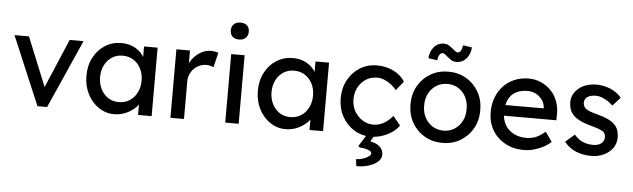

<svg xmlns="http://www.w3.org/2000/svg" viewBox="-57 -996 4834 1466"><g transform="rotate(5 2360.0 -263.5)"><path d="M244 0 22 -525H133L293 -132L274 -123L445 -525H551L318 0Z M832 10Q767 10 713.5 -26Q660 -62 628 -124Q596 -186 596 -264Q596 -343 628.5 -404.5Q661 -466 716.5 -501Q772 -536 841 -536Q882 -536 916 -524Q950 -512 975.5 -490.5Q1001 -469 1017.5 -441Q1034 -413 1038 -381L1015 -389V-525H1119V0H1015V-125L1039 -132Q1033 -105 1014.5 -79.5Q996 -54 967.5 -34Q939 -14 904.5 -2Q870 10 832 10ZM859 -85Q906 -85 942 -108Q978 -131 998.5 -171.5Q1019 -212 1019 -264Q1019 -315 998.5 -355Q978 -395 942 -418Q906 -441 859 -441Q813 -441 777.5 -418Q742 -395 721.5 -355Q701 -315 701 -264Q701 -212 721.5 -171.5Q742 -131 777.5 -108Q813 -85 859 -85Z M1263 0V-525H1367V-360L1357 -400Q1368 -438 1394.5 -469Q1421 -500 1455.5 -518Q1490 -536 1527 -536Q1544 -536 1559.5 -533Q1575 -530 1584 -526L1557 -414Q1545 -419 1530.5 -422.5Q1516 -426 1502 -426Q1475 -426 1450.5 -415.5Q1426 -405 1407.5 -386.5Q1389 -368 1378 -343.5Q1367 -319 1367 -290V0Z M1683 0V-525H1786V0ZM1733 -641Q1700 -641 1682 -658Q1664 -675 1664 -706Q1664 -735 1682.5 -753Q1701 -771 1733 -771Q1766 -771 1784 -754Q1802 -737 1802 -706Q1802 -677 1783.5 -659Q1765 -641 1733 -641Z M2146 10Q2081 10 2027.5 -26Q1974 -62 1942 -124Q1910 -186 1910 -264Q1910 -343 1942.5 -404.5Q1975 -466 2030.5 -501Q2086 -536 2155 -536Q2196 -536 2230 -524Q2264 -512 2289.5 -490.5Q2315 -469 2331.5 -441Q2348 -413 2352 -381L2329 -389V-525H2433V0H2329V-125L2353 -132Q2347 -105 2328.5 -79.5Q2310 -54 2281.5 -34Q2253 -14 2218.5 -2Q2184 10 2146 10ZM2173 -85Q2220 -85 2256 -108Q2292 -131 2312.5 -171.5Q2333 -212 2333 -264Q2333 -315 2312.5 -355Q2292 -395 2256 -418Q2220 -441 2173 -441Q2127 -441 2091.5 -418Q2056 -395 2035.5 -355Q2015 -315 2015 -264Q2015 -212 2035.5 -171.5Q2056 -131 2091.5 -108Q2127 -85 2173 -85Z M2800 10Q2727 10 2669.5 -26Q2612 -62 2578.5 -124Q2545 -186 2545 -263Q2545 -340 2578.5 -402Q2612 -464 2669.5 -500Q2727 -536 2800 -536Q2870 -536 2927.5 -507.5Q2985 -479 3015 -430L2958 -360Q2942 -383 2917 -402Q2892 -421 2864 -432Q2836 -443 2810 -443Q2762 -443 2724.5 -419.5Q2687 -396 2665 -355Q2643 -314 2643 -263Q2643 -212 2666 -171.5Q2689 -131 2727 -107Q2765 -83 2811 -83Q2838 -83 2863.5 -92Q2889 -101 2913 -119Q2937 -137 2958 -163L3015 -93Q2983 -48 2923.5 -19Q2864 10 2800 10ZM2709 244 2702 191Q2726 191 2752 183Q2778 175 2796 162.5Q2814 150 2814 138Q2814 124 2797 116Q2780 108 2759 104Q2738 100 2724 100L2711 90L2783 -24H2842L2799 46Q2849 56 2874 80Q2899 104 2899 139Q2899 165 2881.5 185Q2864 205 2836 218.5Q2808 232 2774.5 238.5Q2741 245 2709 244Z M3348 10Q3271 10 3210.5 -25.5Q3150 -61 3115 -122.5Q3080 -184 3080 -263Q3080 -342 3115 -403.5Q3150 -465 3210.5 -500.5Q3271 -536 3348 -536Q3424 -536 3484.5 -500.5Q3545 -465 3580 -403.5Q3615 -342 3615 -263Q3615 -184 3580 -122.5Q3545 -61 3484.5 -25.5Q3424 10 3348 10ZM3348 -84Q3395 -84 3432 -107.5Q3469 -131 3490 -171.5Q3511 -212 3510 -263Q3511 -315 3490 -355.5Q3469 -396 3432 -419Q3395 -442 3348 -442Q3301 -442 3263.5 -418.5Q3226 -395 3205 -354.5Q3184 -314 3185 -263Q3184 -212 3205 -171.5Q3226 -131 3263.5 -107.5Q3301 -84 3348 -84ZM3399 -615Q3379 -615 3365.5 -623Q3352 -631 3337 -643Q3318 -660 3308.5 -666.5Q3299 -673 3291 -673Q3278 -673 3268 -658.5Q3258 -644 3254 -615L3186 -625Q3188 -674 3217.5 -710Q3247 -746 3296 -746Q3316 -746 3329.5 -738Q3343 -730 3358 -718Q3378 -702 3387 -695Q3396 -688 3404 -688Q3418 -688 3427.5 -703Q3437 -718 3441 -746L3509 -736Q3508 -704 3494 -676Q3480 -648 3456 -631.5Q3432 -615 3399 -615Z M3972 10Q3891 10 3828.5 -24.5Q3766 -59 3730.5 -119Q3695 -179 3695 -257Q3695 -319 3715 -370Q3735 -421 3770.5 -458.5Q3806 -496 3855.5 -516.5Q3905 -537 3963 -537Q4014 -537 4058 -517.5Q4102 -498 4134.5 -464Q4167 -430 4184.5 -383.5Q4202 -337 4201 -282L4200 -238H3771L3748 -320H4111L4096 -303V-327Q4093 -360 4074 -386Q4055 -412 4026 -427Q3997 -442 3963 -442Q3909 -442 3872 -421.5Q3835 -401 3816 -361.5Q3797 -322 3797 -264Q3797 -209 3820 -168.5Q3843 -128 3885 -106Q3927 -84 3982 -84Q4021 -84 4054.5 -97Q4088 -110 4127 -144L4179 -71Q4155 -47 4120.5 -29Q4086 -11 4047.5 -0.5Q4009 10 3972 10Z M4488 10Q4422 10 4369 -13Q4316 -36 4281 -81L4351 -141Q4381 -106 4416.5 -90.5Q4452 -75 4497 -75Q4515 -75 4530.5 -79.5Q4546 -84 4557.5 -93Q4569 -102 4575 -114.5Q4581 -127 4581 -142Q4581 -168 4562 -184Q4552 -191 4530.5 -199.5Q4509 -208 4475 -217Q4417 -232 4380 -251Q4343 -270 4323 -294Q4308 -313 4301 -335.5Q4294 -358 4294 -385Q4294 -418 4308.5 -445.5Q4323 -473 4348.5 -493.5Q4374 -514 4408.5 -525Q4443 -536 4482 -536Q4519 -536 4555.5 -526Q4592 -516 4623 -497Q4654 -478 4675 -452L4616 -387Q4597 -406 4574.5 -420.5Q4552 -435 4529 -443Q4506 -451 4487 -451Q4466 -451 4449 -447Q4432 -443 4420.5 -435Q4409 -427 4403 -415Q4397 -403 4397 -388Q4398 -375 4403.5 -363.5Q4409 -352 4419 -344Q4430 -336 4452 -327Q4474 -318 4508 -310Q4558 -297 4590.5 -281.5Q4623 -266 4642 -246Q4662 -227 4670 -202Q4678 -177 4678 -146Q4678 -101 4652.5 -65.5Q4627 -30 4584 -10Q4541 10 4488 10Z"/></g></svg>

Font: Lexend Medium
Style: Regular
Weight: 500
Designer: Bonnie Shaver-Troup, Thomas Jockin
Foundry: Lexend
Version: Version 1.005